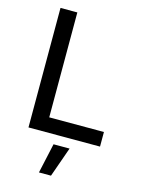

<svg xmlns="http://www.w3.org/2000/svg" viewBox="-140 -809 845 1129"><g transform="rotate(15 282.5 -244.5)"><path d="M84 0V-727.5H186.5V-88.9H519.5V0ZM211.9 239.7 252 57.6H349.6L285.2 239.7Z"/></g></svg>

Font: Inter Cardless
Style: Regular
Weight: 400
Designer: Rasmus Andersson
Foundry: rsms
Version: Version 4.001;git-9221beed3